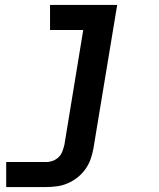

<svg xmlns="http://www.w3.org/2000/svg" viewBox="-20 -540 640 775"><path d="M5 215V114H166Q180 114 193.5 109Q207 104 217 94Q227 84 232 70.5Q237 57 240 44L316 -419H182V-520H453L357 60Q353 82 345.5 103Q338 124 324.5 143Q311 162 292.5 176.5Q274 191 253 200Q232 209 210 212Q188 215 166 215Z"/></svg>

Font: Iosevka SS04 Extended
Style: Bold Italic
Weight: 700
Width: 7
Italic angle: -9°
Monospace: yes
Designer: Belleve Invis
Foundry: Belleve Invis
Version: Version 19.0.0; ttfautohint (v1.8.4)